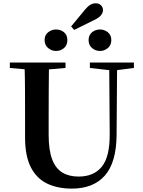

<svg xmlns="http://www.w3.org/2000/svg" viewBox="-20 -1117 858 1156"><path d="M316.7 -810.1Q291.4 -810.1 270 -827.7Q248.5 -845.3 248.5 -875.5Q248.5 -906 270 -922.8Q291.4 -939.5 316.7 -939.5Q345.5 -939.5 365.5 -922.8Q385.6 -906 385.6 -875.5Q385.6 -845.3 365.5 -827.7Q345.5 -810.1 316.7 -810.1ZM426.5 -936.7 408.3 -957.8 491.7 -1058.9Q509.5 -1080.2 524.7 -1088.7Q540 -1097.2 556.5 -1097.2Q575.8 -1097.2 588 -1085.3Q600.1 -1073.4 600.1 -1055.6Q600.1 -1040.9 588.3 -1025.5Q576.5 -1010.1 544.4 -995.1ZM582 -810.1Q555 -810.1 534.2 -827.7Q513.4 -845.3 513.4 -875.5Q513.4 -906 534.2 -922.8Q555 -939.5 582 -939.5Q608.3 -939.5 629.3 -922.8Q650.2 -906 650.2 -875.5Q650.2 -845.3 629.3 -827.7Q608.3 -810.1 582 -810.1ZM411.6 18.6Q328.6 18.6 265.1 -11.1Q201.7 -40.8 166.3 -108.6Q130.9 -176.3 130.9 -290V-400.9Q130.9 -485.1 130.6 -570.6Q130.2 -656.1 127.5 -740.5H274.9Q273.9 -656.3 273.4 -571.6Q272.9 -486.9 272.9 -400.9V-305Q272.9 -213.4 293.8 -158.2Q314.7 -102.9 355.1 -78.4Q395.4 -53.9 453 -53.9Q545.1 -53.9 593.5 -114Q641.9 -174.1 640.5 -312.5L637.5 -740.5H685.2L682 -304.3Q680.6 -138.8 611.5 -60.1Q542.4 18.6 411.6 18.6ZM39.2 -707.9V-740.5H374.4V-707.9L218.8 -694.2H191.8ZM521.1 -707.9V-740.5H786.3V-707.9L674.7 -693.5H646.5Z"/></svg>

Font: Noto Serif HK
Style: Regular
Weight: 200
Designer: Ryoko NISHIZUKA 西塚涼子 (kana & ideographs); Frank Grießhammer (Latin, Greek & Cyrillic); Wenlong ZHANG 张文龙 (bopomofo); San
Foundry: Adobe
Version: Version 2.001;hotconv 1.1.0;makeotfexe 2.6.0